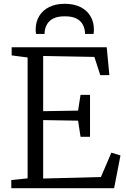

<svg xmlns="http://www.w3.org/2000/svg" viewBox="-20 -992 663 1012"><path d="M125.5 -52V-689L41.5 -700V-743H542.5L556.5 -596H508.5L477.5 -692L207.5 -697V-406L391.5 -409L404.5 -492H454.5V-271H404.5L391.5 -356L207.5 -359V-51L512 -59L567 -187.5L615 -172.5L581.5 0H39.5V-43ZM321.5 -972Q369 -972 403.5 -955Q438 -938 456.5 -907.2Q475 -876.5 475 -836Q475 -831 474.5 -825Q474 -819 473 -813H428Q428 -816 428 -820.5Q428 -825 427 -830Q424.5 -848 414.5 -865.5Q404.5 -883 382.2 -894.5Q360 -906 321.5 -906Q283 -906 261 -894.5Q239 -883 228.8 -865.5Q218.5 -848 216 -830Q215.5 -825 215.2 -820.5Q215 -816 215 -813H170Q169 -819 168.5 -825Q168 -831 168 -836Q168 -876.5 186.5 -907.2Q205 -938 239.5 -955Q274 -972 321.5 -972Z"/></svg>

Font: Merriweather Light
Style: Regular
Weight: 300
Designer: Eben Sorkin
Foundry: Eben Sorkin
Version: Version 2.100